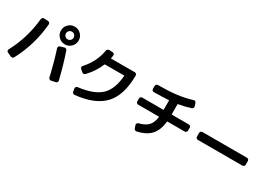

<svg xmlns="http://www.w3.org/2000/svg" viewBox="20 -1798 3959 2818"><g transform="rotate(30 2000.0 -389.5)"><path d="M748 -488.3Q761.7 -493.2 775.9 -485.8Q790 -478.5 793.9 -464.8Q861.3 -269.5 920.9 -25.4Q924.8 -11.7 916.5 0.5Q908.2 12.7 893.6 15.6L821.3 31.2Q807.6 34.2 794.4 25.9Q781.2 17.6 778.3 3.9Q722.7 -235.4 661.1 -423.8Q656.2 -437.5 662.6 -451.2Q668.9 -464.8 682.6 -468.8ZM68.4 -9.8Q55.7 -15.6 50.8 -28.8Q45.9 -42 52.7 -54.7Q207 -341.8 239.3 -674.8Q241.2 -689.5 252 -699.7Q262.7 -710 278.3 -709L346.7 -705.1Q361.3 -704.1 371.1 -692.9Q380.9 -681.6 379.9 -667Q348.6 -305.7 182.6 3.9Q175.8 16.6 161.1 21.5Q146.5 26.4 132.8 19.5ZM774.9 -726.1Q755.9 -745.1 729 -745.1Q702.1 -745.1 683.1 -726.1Q664.1 -707 664.1 -680.2Q664.1 -653.3 683.1 -634.3Q702.1 -615.2 729 -615.2Q755.9 -615.2 774.9 -634.3Q793.9 -653.3 793.9 -680.2Q793.9 -707 774.9 -726.1ZM835 -574.2Q791 -530.3 729 -530.3Q667 -530.3 623 -574.2Q579.1 -618.2 579.1 -680.2Q579.1 -742.2 623 -786.1Q667 -830.1 729 -830.1Q791 -830.1 835 -786.1Q878.9 -742.2 878.9 -680.2Q878.9 -618.2 835 -574.2Z M1159.2 -303.7 1118.2 -338.9Q1107.4 -348.6 1106.9 -362.8Q1106.4 -377 1116.2 -387.7Q1262.7 -545.9 1297.9 -752.9Q1299.8 -766.6 1312 -776.4Q1324.2 -786.1 1338.9 -785.2L1398.4 -782.2Q1412.1 -781.2 1421.4 -770Q1430.7 -758.8 1428.7 -745.1Q1427.7 -740.2 1419.9 -695.3Q1418 -690.4 1423.8 -690.4H1825.2Q1839.8 -690.4 1850.1 -679.7Q1860.4 -668.9 1860.4 -654.3Q1858.4 -320.3 1706.5 -157.2Q1554.7 5.9 1224.6 40Q1210 42 1197.8 32.7Q1185.5 23.4 1183.6 7.8L1175.8 -42Q1173.8 -55.7 1183.1 -67.4Q1192.4 -79.1 1206.1 -81.1Q1464.8 -112.3 1581.5 -221.2Q1698.2 -330.1 1715.8 -564.5Q1715.8 -570.3 1711.9 -570.3H1387.7Q1383.8 -570.3 1381.8 -565.4Q1326.2 -426.8 1210.9 -305.7Q1200.2 -294.9 1185.1 -294.4Q1169.9 -293.9 1159.2 -303.7Z M2105.5 -302.7Q2090.8 -302.7 2080.6 -313.5Q2070.3 -324.2 2070.3 -338.9V-387.7Q2070.3 -402.3 2080.1 -412.6Q2089.8 -422.9 2105.5 -422.9H2461.9Q2466.8 -422.9 2466.8 -427.7V-581.1Q2466.8 -585 2461.9 -585Q2370.1 -579.1 2211.9 -577.1Q2198.2 -577.1 2187.5 -587.4Q2176.8 -597.7 2176.8 -612.3V-661.1Q2176.8 -675.8 2187 -686.5Q2197.3 -697.3 2211.9 -697.3Q2404.3 -698.2 2531.7 -714.8Q2659.2 -731.4 2775.4 -767.6Q2789.1 -772.5 2802.7 -766.1Q2816.4 -759.8 2820.3 -746.1L2835.9 -697.3Q2840.8 -683.6 2834.5 -669.9Q2828.1 -656.2 2814.5 -652.3Q2715.8 -619.1 2609.4 -601.6Q2603.5 -601.6 2602.5 -595.7V-427.7Q2602.5 -422.9 2608.4 -422.9H2894.5Q2909.2 -422.9 2919.4 -413.1Q2929.7 -403.3 2929.7 -387.7V-338.9Q2929.7 -324.2 2919.9 -313.5Q2910.2 -302.7 2894.5 -302.7H2602.5Q2596.7 -302.7 2596.7 -297.9Q2579.1 -144.5 2504.4 -64Q2429.7 16.6 2282.2 49.8Q2267.6 52.7 2254.4 44.9Q2241.2 37.1 2236.3 23.4L2219.7 -26.4Q2215.8 -39.1 2223.6 -51.8Q2231.4 -64.5 2245.1 -68.4Q2347.7 -93.8 2397 -145Q2446.3 -196.3 2460 -297.9Q2460 -302.7 2456.1 -302.7Z M3122.1 -293Q3107.4 -293 3097.2 -303.7Q3086.9 -314.5 3086.9 -329.1V-390.6Q3086.9 -405.3 3097.2 -416Q3107.4 -426.8 3122.1 -426.8H3877.9Q3892.6 -426.8 3902.8 -416.5Q3913.1 -406.2 3913.1 -390.6V-329.1Q3913.1 -314.5 3902.8 -303.7Q3892.6 -293 3877.9 -293Z"/></g></svg>

Font: Rounded-L Mgen+ 1mn bold
Style: Bold
Weight: 700
Designer: [Source Han Sans]
Ryoko NISHIZUKA  (kana & ideographs); Paul D. Hunt (Latin, Greek & Cyrillic); Wenlong ZHANG  (bopomofo
Version: Version 1.059.20150602